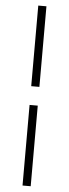

<svg xmlns="http://www.w3.org/2000/svg" viewBox="-63 -864 371 1030"><g transform="rotate(5 122.0 -349.5)"><path d="M100 -400V-834H144V-400ZM100 135V-299H144V135Z"/></g></svg>

Font: Baskervville SC
Style: Regular
Weight: 400
Designer: Alexis Faudot, Rémi Forte, Morgane Pierson, Rafael Ribas, Tanguy Vanlaeys, Rosalie Wagner, Thomas Huot-Marchand
Foundry: ANRT
Version: Version 1.100